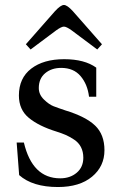

<svg xmlns="http://www.w3.org/2000/svg" viewBox="-20 -740 476 772"><path d="M84 -562 201 -695Q224 -720 237 -720Q250 -720 273 -695L390 -562L371 -541L268 -618Q247 -633 237 -633Q227 -633 206 -618L103 -541ZM47 -167H76Q110 -23 222 -23Q262 -23 288.5 -45.5Q315 -68 315 -106Q315 -130 305.5 -148.5Q296 -167 277.5 -179Q259 -191 244 -197.5Q229 -204 207 -211Q136 -233 96 -266Q56 -299 56 -356Q56 -426 105.5 -464Q155 -502 238 -502Q320 -502 367 -468V-351H338Q332 -401 304 -434Q276 -467 226 -467Q187 -467 161.5 -445.5Q136 -424 136 -386Q136 -360 156.5 -340Q177 -320 195 -313Q213 -306 243 -296Q325 -271 362.5 -235Q400 -199 400 -136Q400 -71 350 -29.5Q300 12 213 12Q111 12 57 -36Z"/></svg>

Font: Linguistics Pro
Style: Regular
Weight: 400
Designer: Stefan Peev, Context Ltd
Foundry: Stefan Peev, Context Ltd
Version: Version 001.000